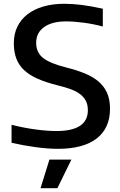

<svg xmlns="http://www.w3.org/2000/svg" viewBox="-20 -774 636 1014"><path d="M286 12Q233 12 167 3Q101 -6 41 -20V-115Q104 -99 166.5 -90.5Q229 -82 278 -82Q444 -82 444 -192Q444 -223 432 -244Q420 -265 398.5 -280Q377 -295 347.5 -305Q318 -315 282 -324Q222 -339 179 -358Q136 -377 108 -403Q80 -429 66.5 -464Q53 -499 53 -546Q53 -594 71.5 -632.5Q90 -671 124.5 -698Q159 -725 208.5 -739.5Q258 -754 319 -754Q363 -754 411 -748Q459 -742 523 -728V-634Q475 -647 423 -654Q371 -661 329 -661Q255 -661 213 -631Q171 -601 171 -548Q171 -497 207.5 -468Q244 -439 332 -417Q384 -404 426 -387Q468 -370 498 -345.5Q528 -321 544.5 -285.5Q561 -250 561 -200Q561 -97 490.5 -42.5Q420 12 286 12ZM241 69H357L283 220H194Z"/></svg>

Font: EncodeSans
Style: Medium
Weight: 500
Designer: Pablo Impallari, Andres Torresi
Foundry: Pablo Impallari, Andres Torresi
Version: Version 1.000; ttfautohint (v1.4.1)